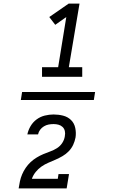

<svg xmlns="http://www.w3.org/2000/svg" viewBox="-20 -870 640 1060"><path d="M212 -446V-499H301L346 -776L285 -733L252 -776L359 -850H419L360 -499H434V-446ZM348 170H83Q86 150 90 131Q94 112 102 93Q110 74 122 56.5Q134 39 149 25Q164 11 182 0Q200 -11 219 -19Q238 -27 257.5 -34Q277 -41 294.5 -52Q312 -63 323.5 -80.5Q335 -98 338 -118Q338 -119 338 -119Q338 -119 338 -119Q341 -133 338 -146.5Q335 -160 325.5 -169Q316 -178 303 -181.5Q290 -185 276 -185Q262 -185 248.5 -182.5Q235 -180 222.5 -172.5Q210 -165 201.5 -153.5Q193 -142 190 -128H131Q136 -152 149 -174Q162 -196 182.5 -211Q203 -226 227.5 -232Q252 -238 276 -238Q303 -238 328.5 -231.5Q354 -225 372 -207.5Q390 -190 395.5 -163.5Q401 -137 397 -111Q393 -90 384 -70.5Q375 -51 359.5 -35Q344 -19 325 -8Q306 3 286.5 11.5Q267 20 247 28.5Q227 37 209 49.5Q191 62 177 79.5Q163 97 156 117H299L303 91H361ZM498 -318H95L102 -362H505Z"/></svg>

Font: Iosevka Curly Slab LtExObl
Style: Regular
Weight: 300
Width: 7
Italic angle: -9°
Monospace: yes
Designer: Belleve Invis
Foundry: Belleve Invis
Version: Version 11.1.0; ttfautohint (v1.8.3)